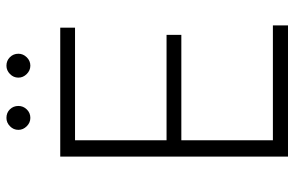

<svg xmlns="http://www.w3.org/2000/svg" viewBox="-179 -735 914 596"><g transform="rotate(-90 278.0 -437.0)"><path d="M89.8 -707H490.2V-661.1H140.6V-377H467.8V-331.1H140.6V-46.9H497.1V0H89.8ZM172.9 -836.9Q172.9 -852.1 184.1 -863Q195.3 -874 210 -874Q226.1 -874 236.6 -863.3Q247.1 -852.5 247.1 -836.9Q247.1 -821.8 236.3 -810.8Q225.6 -799.8 210 -799.8Q195.3 -799.8 184.1 -811Q172.9 -822.3 172.9 -836.9ZM335 -836.9Q335 -852.1 346.2 -863Q357.4 -874 372.1 -874Q387.7 -874 398.4 -863.3Q409.2 -852.5 409.2 -836.9Q409.2 -822.3 398.2 -811Q387.2 -799.8 372.1 -799.8Q357.4 -799.8 346.2 -811Q335 -822.3 335 -836.9Z"/></g></svg>

Font: Pretendard ExtraLight
Style: Regular
Weight: 200
Designer: Base glyphs from Inter by Rasmus Andersson; Hangeul glyphs from Noto Sans CJK(Source Han Sans) by Jang Soo-young and Kan
Foundry: Kil Hyung-jin
Version: Version 1.309